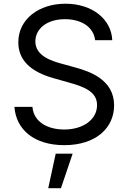

<svg xmlns="http://www.w3.org/2000/svg" viewBox="-20 -757 682 1018"><path d="M320.8 12.7C488.8 12.7 585 -79.1 585 -198.2C585 -334 457 -377.9 378.9 -399.4L306.2 -419.4C252.9 -434.1 167.5 -460.9 167.5 -537.1C167.5 -605.5 230 -655.3 324.2 -655.3C410.6 -655.3 476.1 -614.7 484.4 -543.9H575.2C570.8 -653.8 470.7 -737.3 327.1 -737.3C186.5 -737.3 77.1 -655.8 77.1 -532.7C77.1 -436 145.5 -376 262.7 -342.8L350.6 -317.9C428.2 -295.9 494.6 -270 494.6 -199.7C494.6 -122.1 419.4 -70.3 320.8 -70.3C235.4 -70.3 159.2 -107.9 151.9 -190.4H56.6C64.9 -68.4 163.1 12.7 320.8 12.7ZM235.8 240.7H303.2L365.2 57.6H275.4Z"/></svg>

Font: Raveo
Style: Regular
Weight: 400
Designer: Jakub Foglar, Rasmus Andersson (Inter)
Foundry: Jakubfoglar.com
Version: Version 1.100;Glyphs 3.2.3 (3260)